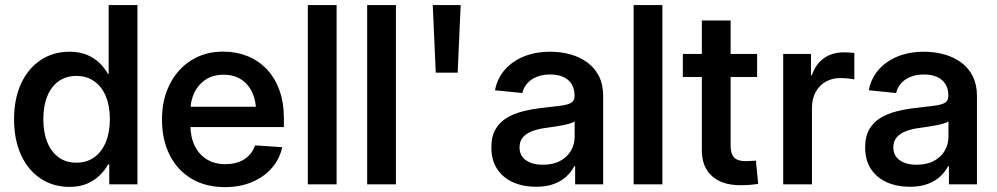

<svg xmlns="http://www.w3.org/2000/svg" viewBox="-20 -748 4045 779"><path d="M262.2 10.3Q195.8 10.3 145 -23.4Q94.2 -57.1 65.7 -118.7Q37.1 -180.2 37.1 -264.2Q37.1 -348.1 65.9 -409.7Q94.7 -471.2 145.5 -504.6Q196.3 -538.1 261.7 -538.1Q302.7 -538.1 332.5 -525.6Q362.3 -513.2 383.3 -492.9Q404.3 -472.7 417.5 -448.7H420.9V-727.5H537.6V0H423.3V-81.1H418.9Q405.3 -56.6 383.8 -35.9Q362.3 -15.1 332.3 -2.4Q302.2 10.3 262.2 10.3ZM289.6 -87.9Q332 -87.9 362.5 -109.9Q393.1 -131.8 409.4 -171.6Q425.8 -211.4 425.8 -264.6Q425.8 -317.9 409.4 -357.2Q393.1 -396.5 362.5 -418.2Q332 -439.9 289.6 -439.9Q248 -439.9 218 -418.5Q188 -397 171.9 -357.7Q155.8 -318.4 155.8 -264.6Q155.8 -210.4 171.9 -170.9Q188 -131.3 218 -109.6Q248 -87.9 289.6 -87.9Z M893.1 11.2Q814 11.2 756.6 -23.2Q699.2 -57.6 668.2 -119.6Q637.2 -181.6 637.2 -262.7Q637.2 -343.8 668.7 -406Q700.2 -468.3 756.1 -503.4Q812 -538.6 885.7 -538.6Q938 -538.6 982.9 -520.8Q1027.8 -502.9 1061.3 -468.3Q1094.7 -433.6 1113.3 -383.1Q1131.8 -332.5 1131.8 -267.1V-232.4H690.4V-314.9H1072.8L1019.5 -291Q1019.5 -337.4 1003.9 -371.8Q988.3 -406.2 958.7 -425.5Q929.2 -444.8 887.2 -444.8Q845.2 -444.8 815.2 -425.5Q785.2 -406.2 768.8 -372.6Q752.4 -338.9 752.4 -295.4V-242.2Q752.4 -192.9 769.8 -157Q787.1 -121.1 818.8 -101.6Q850.6 -82 894.5 -82Q925.3 -82 949.5 -91.1Q973.6 -100.1 990.2 -117.2Q1006.8 -134.3 1015.1 -158.2L1125 -150.9Q1114.7 -102.5 1082.5 -65.9Q1050.3 -29.3 1001.7 -9Q953.1 11.2 893.1 11.2Z M1345.7 -727.5V0H1229V-727.5Z M1586.4 -727.5V0H1469.7V-727.5Z M1748 -453.1 1735.8 -727.5H1849.1L1836.9 -453.1Z M2154.3 9.8Q2103 9.8 2062 -8.3Q2021 -26.4 1997.3 -62Q1973.6 -97.7 1973.6 -149.9Q1973.6 -194.8 1990.7 -223.9Q2007.8 -252.9 2036.9 -270.3Q2065.9 -287.6 2102.8 -296.6Q2139.6 -305.7 2178.7 -310.1Q2227.5 -315.4 2256.3 -319.3Q2285.2 -323.2 2298.1 -331.5Q2311 -339.8 2311 -358.4V-361.8Q2311 -387.2 2299.6 -406.2Q2288.1 -425.3 2266.1 -435.5Q2244.1 -445.8 2212.4 -445.8Q2180.7 -445.8 2156.7 -435.8Q2132.8 -425.8 2118.4 -408.7Q2104 -391.6 2099.1 -370.6L1988.3 -381.8Q1997.6 -429.7 2027.8 -464.6Q2058.1 -499.5 2105.2 -518.8Q2152.3 -538.1 2212.9 -538.1Q2255.9 -538.1 2294.4 -527.3Q2333 -516.6 2363 -494.6Q2393.1 -472.7 2410.2 -438.7Q2427.2 -404.8 2427.2 -358.9V0H2313.5V-73.7H2310.1Q2298.8 -51.8 2278.8 -32.7Q2258.8 -13.7 2228.3 -2Q2197.8 9.8 2154.3 9.8ZM2182.1 -79.6Q2223.6 -79.6 2252.7 -95.2Q2281.7 -110.8 2296.6 -136.7Q2311.5 -162.6 2311.5 -193.4V-255.4Q2305.7 -251 2292.7 -247.1Q2279.8 -243.2 2262.2 -239.7Q2244.6 -236.3 2226.1 -233.6Q2207.5 -231 2190.9 -228.5Q2162.6 -224.6 2139.2 -215.8Q2115.7 -207 2101.8 -191.2Q2087.9 -175.3 2087.9 -149.9Q2087.9 -116.2 2113.8 -97.9Q2139.6 -79.6 2182.1 -79.6Z M2667.5 -727.5V0H2550.8V-727.5Z M3051.8 -529.3V-435.5H2750.5V-529.3ZM2827.6 -665H2944.3V-157.2Q2944.3 -124 2958.5 -109.1Q2972.7 -94.2 3004.4 -94.2Q3014.6 -94.2 3026.1 -95Q3037.6 -95.7 3046.9 -96.2L3056.2 -2Q3041 0.5 3022 2Q3002.9 3.4 2983.4 3.4Q2909.7 3.4 2868.7 -33.7Q2827.6 -70.8 2827.6 -137.2Z M3157.7 0V-529.3H3270.5V-442.4H3273.9Q3288.6 -486.8 3322 -511.2Q3355.5 -535.6 3404.3 -535.6Q3415.5 -535.6 3427 -534.9Q3438.5 -534.2 3446.3 -533.2V-425.8Q3439.5 -427.7 3422.9 -429.4Q3406.2 -431.2 3388.7 -431.2Q3356.4 -431.2 3330.6 -416.7Q3304.7 -402.3 3289.6 -375.2Q3274.4 -348.1 3274.4 -309.6V0Z M3670.9 9.8Q3619.6 9.8 3578.6 -8.3Q3537.6 -26.4 3513.9 -62Q3490.2 -97.7 3490.2 -149.9Q3490.2 -194.8 3507.3 -223.9Q3524.4 -252.9 3553.5 -270.3Q3582.5 -287.6 3619.4 -296.6Q3656.2 -305.7 3695.3 -310.1Q3744.1 -315.4 3772.9 -319.3Q3801.8 -323.2 3814.7 -331.5Q3827.6 -339.8 3827.6 -358.4V-361.8Q3827.6 -387.2 3816.2 -406.2Q3804.7 -425.3 3782.7 -435.5Q3760.7 -445.8 3729 -445.8Q3697.3 -445.8 3673.3 -435.8Q3649.4 -425.8 3635 -408.7Q3620.6 -391.6 3615.7 -370.6L3504.9 -381.8Q3514.2 -429.7 3544.4 -464.6Q3574.7 -499.5 3621.8 -518.8Q3668.9 -538.1 3729.5 -538.1Q3772.5 -538.1 3811 -527.3Q3849.6 -516.6 3879.6 -494.6Q3909.7 -472.7 3926.8 -438.7Q3943.8 -404.8 3943.8 -358.9V0H3830.1V-73.7H3826.7Q3815.4 -51.8 3795.4 -32.7Q3775.4 -13.7 3744.9 -2Q3714.4 9.8 3670.9 9.8ZM3698.7 -79.6Q3740.2 -79.6 3769.3 -95.2Q3798.3 -110.8 3813.2 -136.7Q3828.1 -162.6 3828.1 -193.4V-255.4Q3822.3 -251 3809.3 -247.1Q3796.4 -243.2 3778.8 -239.7Q3761.2 -236.3 3742.7 -233.6Q3724.1 -231 3707.5 -228.5Q3679.2 -224.6 3655.8 -215.8Q3632.3 -207 3618.4 -191.2Q3604.5 -175.3 3604.5 -149.9Q3604.5 -116.2 3630.4 -97.9Q3656.2 -79.6 3698.7 -79.6Z"/></svg>

Font: Inter Cardless Tabular Medium
Style: Regular
Weight: 500
Designer: Rasmus Andersson
Foundry: rsms
Version: Version 4.000;git-4fc901f